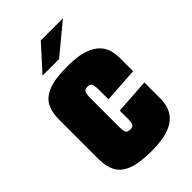

<svg xmlns="http://www.w3.org/2000/svg" viewBox="-195 -696 772 772"><g transform="rotate(-45 191.0 -310.0)"><path d="M194 5Q121 5 83.5 -11Q46 -27 32.5 -55.5Q19 -84 19 -120V-351Q19 -388 32.5 -416Q46 -444 83.5 -460Q121 -476 194 -476Q257 -476 295 -461Q333 -446 350 -418.5Q367 -391 367 -353V-275L217 -265V-325Q217 -333 214 -347Q211 -361 193 -361Q175 -361 172 -347Q169 -333 169 -325V-150Q169 -141 172 -129Q175 -117 193 -117Q211 -117 214 -129Q217 -141 217 -150V-201L367 -211V-118Q367 -81 350 -53Q333 -25 295 -10Q257 5 194 5ZM97 -520 192 -625H318L191 -520Z"/></g></svg>

Font: Smooch Sans Thin Black
Style: Regular
Weight: 900
Version: Version 1.010